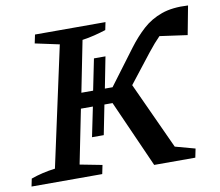

<svg xmlns="http://www.w3.org/2000/svg" viewBox="-90 -748 958 837"><g transform="rotate(-10 388.5 -330.0)"><path d="M-16 0 -9 -34Q41 -52 98 -59L213 -589L106 -612L114 -650H426L419 -616Q394 -608 368 -601.5Q342 -595 314 -591L269 -365H321L349 -503H400L373 -365H407L523 -520Q556 -564 592 -596.5Q628 -629 676 -646Q724 -663 793 -659L769 -532L647 -549Q623 -525 593 -487L493 -359L629 -63L717 -39L709 0H527L395 -297H359L333 -166H281L308 -297H255L207 -58L305 -39L297 0Z"/></g></svg>

Font: Piazzolla SC Medium
Style: Italic
Weight: 500
Italic angle: -11.3°
Designer: Juan Pablo del Peral
Foundry: Huerta Tipografica
Version: Version 1.330